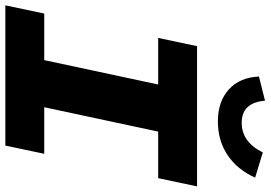

<svg xmlns="http://www.w3.org/2000/svg" viewBox="-174 -824 988 701"><g transform="rotate(90 319.5 -474.0)"><path d="M-11 0 19 -142H189L278 -558H108L138 -700H650L620 -558H450L361 -142H531L501 0ZM413 -776Q340 -776 296 -816Q252 -856 249 -926L337 -948Q341 -905 361 -884Q381 -863 418 -863Q488 -863 526 -940L618 -912Q589 -847 536 -811.5Q483 -776 413 -776Z"/></g></svg>

Font: Red Hat Mono
Style: Italic
Weight: 300
Italic angle: -12°
Monospace: yes
Designer: Pentagram, MCKL
Foundry: Pentagram, MCKL
Version: Version 1.023